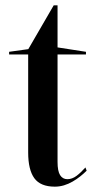

<svg xmlns="http://www.w3.org/2000/svg" viewBox="-20 -684 374 719"><path d="M185.3 15Q131.6 15 108.5 -16.7Q85.5 -48.4 85.5 -113.1V-480H14.1V-490L86 -500L181.1 -664H195.5V-506.5L301.9 -490V-480H195.5V-77.9Q195.5 -43.2 205.1 -28.1Q214.8 -13 232.2 -13Q250.1 -13 266.7 -25.5Q283.2 -38 299.9 -56.9L304.5 -44.8Q293.9 -34.1 280.5 -23.5Q267.2 -12.9 251.8 -4Q236.4 4.9 219.6 10Q202.8 15 185.3 15Z"/></svg>

Font: Kalnia Thin
Style: Regular
Weight: 100
Version: Version 1.105